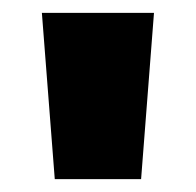

<svg xmlns="http://www.w3.org/2000/svg" viewBox="-20 -734 304 298"><path d="M219 -714 199 -456H65L45 -714Z"/></svg>

Font: Noto Sans Thai Cond Blk
Style: Regular
Weight: 900
Width: 3
Designer: Monotype Design Team
Foundry: Monotype Imaging Inc.
Version: Version 2.002; ttfautohint (v1.8.4.7-5d5b)